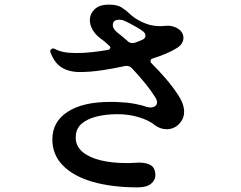

<svg xmlns="http://www.w3.org/2000/svg" viewBox="-20 -786 1040 829"><path d="M575 23Q463 23 380 -1Q297 -25 251.5 -71.5Q206 -118 206 -184Q206 -260 271.5 -303Q337 -346 456 -346Q465 -346 474 -346Q483 -346 493 -345Q528 -344 560.5 -338Q593 -332 611 -325Q622 -322 630 -322Q642 -322 650 -328Q658 -334 658 -344Q658 -355 649 -368Q633 -394 607 -426Q581 -458 550 -491Q538 -504 520 -501Q470 -490 419.5 -482.5Q369 -475 325 -475Q278 -475 246.5 -494.5Q215 -514 198 -560Q197 -561 197 -564Q197 -571 202 -574Q209 -579 216 -575Q233 -566 254.5 -561.5Q276 -557 311 -557Q343 -557 379 -561Q415 -565 449 -571Q454 -573 456 -578Q458 -583 453 -587Q442 -598 431 -607Q420 -616 409 -624Q389 -640 378.5 -660Q368 -680 368 -699Q368 -726 388.5 -746Q409 -766 451 -766Q486 -766 505 -754Q524 -742 541 -725.5Q558 -709 585 -695Q611 -682 631.5 -677.5Q652 -673 671 -673Q680 -673 688.5 -674Q697 -675 704 -675Q720 -675 735 -669Q772 -654 772 -622Q772 -610 764.5 -598Q757 -586 741 -577Q722 -565 695.5 -554Q669 -543 638 -533Q630 -530 630 -522Q630 -517 633 -514Q666 -481 695 -447.5Q724 -414 747 -379Q775 -338 775 -303Q775 -281 763 -263Q751 -245 734.5 -236.5Q718 -228 700 -228Q671 -228 647 -247Q622 -267 579 -280Q536 -293 487 -293Q439 -293 398 -283Q357 -273 332 -251.5Q307 -230 307 -192Q307 -154 337 -129.5Q367 -105 416 -93.5Q465 -82 522 -82Q531 -82 540.5 -82Q550 -82 560 -83Q565 -83 570 -83.5Q575 -84 579 -84Q604 -84 622.5 -77Q641 -70 647 -53Q651 -42 651 -30Q651 -8 632 7.5Q613 23 575 23ZM564 -602Q573 -605 581 -608.5Q589 -612 596 -615Q608 -621 608 -632Q608 -643 597 -651Q590 -657 574.5 -666Q559 -675 543 -683.5Q527 -692 517 -696Q507 -701 495 -701Q467 -701 467 -677Q467 -662 485 -647Q497 -637 509 -627.5Q521 -618 533 -607Q540 -600 553 -600Q556 -600 564 -602Z"/></svg>

Font: Zen Antique Soft
Style: Regular
Weight: 400
Designer: Yoshimichi Ohira
Foundry: Positype
Version: Version 1.001